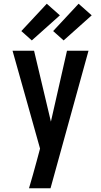

<svg xmlns="http://www.w3.org/2000/svg" viewBox="-20 -1006 540 1026"><path d="M135 0Q146 -36 156 -72.5Q166 -109 176 -145L194 -212L125 -458L47 -735H162L252 -356L338 -735H453L250 0ZM320 -790 264 -840 400 -986 470 -924ZM150 -790 94 -840 230 -986 300 -924Z"/></svg>

Font: Zed Mono
Style: Bold
Weight: 700
Monospace: yes
Designer: Belleve Invis
Foundry: Belleve Invis
Version: Version 1.0.0; ttfautohint (v1.8.4)